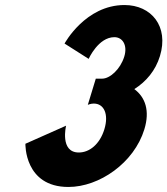

<svg xmlns="http://www.w3.org/2000/svg" viewBox="-20 -747 669 767"><path d="M334.2 -511.8C334.2 -511.8 372.5 -598.5 437 -598.5C469.8 -598.5 490.3 -566.2 476.5 -521.2C460.9 -470.2 419.1 -432.8 388.1 -432.8H362.7L330.8 -328.2C330.8 -328.2 342.2 -333.3 354.6 -333.3C395.5 -333.3 415.4 -290.8 396.9 -230.5C378.7 -171 337.6 -137.8 294.9 -137.8C218 -137.8 244 -244.9 244 -244.9L81.5 -172.7C81.5 -172.7 76.4 -0.1 253.4 -0.1C376.7 -0.1 515.7 -96.2 556.7 -230.5C579.3 -304.4 560.9 -358 516.6 -391.1C563.9 -420.9 601.3 -465.1 618.9 -522.9C655.3 -641.9 584.4 -726.9 477.4 -726.9C320.7 -726.9 237.9 -573 237.9 -573Z"/></svg>

Font: Hussar
Style: BdSuprConOblThree
Weight: 700
Foundry: Cannot Into Space Fonts
Version: Version 2.00